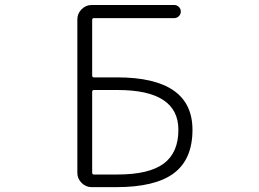

<svg xmlns="http://www.w3.org/2000/svg" viewBox="-20 -774 1040 772"><path d="M350.6 -470.7Q350.6 -462.9 357.4 -462.9H450.2Q753.9 -462.9 753.9 -252Q753.9 -133.8 679.2 -77.6Q604.5 -21.5 447.3 -21.5H348.6Q325.2 -21.5 308.1 -38.6Q291 -55.7 291 -79.1V-696.3Q291 -719.7 308.1 -736.8Q325.2 -753.9 348.6 -753.9H680.7Q691.4 -753.9 699.2 -746.1Q707 -738.3 707 -727.5Q707 -716.8 699.2 -709Q691.4 -701.2 680.7 -701.2H357.4Q350.6 -701.2 350.6 -693.4ZM357.4 -412.1Q350.6 -412.1 350.6 -404.3V-80.1Q350.6 -72.3 357.4 -72.3H452.1Q579.1 -72.3 638.2 -116.2Q697.3 -160.2 697.3 -252Q697.3 -412.1 453.1 -412.1Z"/></svg>

Font: Rounded-X Mgen+ 2m light
Style: Regular
Weight: 200
Designer: [Source Han Sans]
Ryoko NISHIZUKA  (kana & ideographs); Paul D. Hunt (Latin, Greek & Cyrillic); Wenlong ZHANG  (bopomofo
Version: Version 1.059.20150602